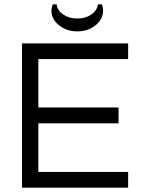

<svg xmlns="http://www.w3.org/2000/svg" viewBox="-20 -861 648 881"><path d="M81 0V-662H568V-590H156V-368H524V-295H156V-72H568V0ZM335 -717Q286 -717 251 -745Q216 -773 216 -812Q216 -820 218 -827Q220 -834 222 -841H240Q243 -813 270 -794.5Q297 -776 335 -776Q372 -776 399 -794.5Q426 -813 429 -841H447Q453 -828 453 -812Q453 -773 418.5 -745Q384 -717 335 -717Z"/></svg>

Font: Questrial
Style: Regular
Weight: 400
Designer: Joe Prince, Laura Meseguer
Foundry: Joe Prince, Laura Meseguer
Version: Version 2.000; ttfautohint (v1.8.3)